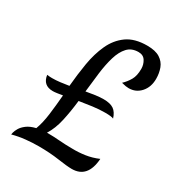

<svg xmlns="http://www.w3.org/2000/svg" viewBox="-172 -829 906 968"><g transform="rotate(30 280.5 -344.5)"><path d="M34 21Q34 20 36.5 9Q39 -2 48 -17.5Q57 -33 76 -47.5Q95 -62 128 -70Q143 -110 150 -164.5Q157 -219 162 -280Q144 -277 130 -275Q116 -273 106 -273Q49 -273 41 -330Q49 -329 56 -328.5Q63 -328 70 -328Q93 -328 117 -331Q141 -334 166 -338Q172 -407 183 -473Q194 -539 218.5 -592.5Q243 -646 287.5 -678Q332 -710 405 -710Q453 -710 479.5 -693Q506 -676 516.5 -648Q527 -620 527 -587Q527 -539 499.5 -508Q472 -477 430 -477Q422 -477 412.5 -478.5Q403 -480 388 -484Q409 -504 423 -528.5Q437 -553 437 -593Q437 -618 424 -639Q411 -660 383 -660Q343 -660 319.5 -634.5Q296 -609 283 -565.5Q270 -522 263 -467Q256 -412 250 -354Q277 -359 302.5 -362.5Q328 -366 350 -366Q388 -366 408.5 -352Q429 -338 439 -305Q428 -311 390 -311Q356 -311 318 -306Q280 -301 244 -295Q237 -232 224.5 -175Q212 -118 186 -77H189Q224 -77 261 -74Q298 -71 336 -71Q372 -70 410 -75.5Q448 -81 485 -97Q477 19 385 19Q358 19 304 11Q250 3 185 3Q148 3 109.5 7Q71 11 34 21Z"/></g></svg>

Font: Merienda Light
Style: Regular
Weight: 300
Designer: Eduardo Rodriguez Tunni
Foundry: Eduardo Rodriguez Tunni
Version: Version 2.001; ttfautohint (v1.8.4.7-5d5b)